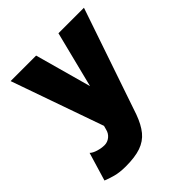

<svg xmlns="http://www.w3.org/2000/svg" viewBox="-202 -638 998 998"><g transform="rotate(-45 297.0 -139.5)"><path d="M377 77.1Q356.9 132.3 329.6 165.8Q302.2 199.2 259 214.4Q215.8 229.5 147.5 229.5Q103 229.5 70.3 220.5Q37.6 211.4 17.1 202.6L64 46.4Q75.7 58.1 100.6 65.7Q125.5 73.2 147.5 73.2Q169.4 73.2 187.3 58.8Q205.1 44.4 210.4 21.5L216.3 0L37.6 -507.8H225.1L311 -197.3L389.2 -507.8H576.7L403.3 0Z"/></g></svg>

Font: Giphurs Black
Style: Regular
Weight: 900
Version: Version 0.920; ttfautohint (v1.8.4.7-5d5b)